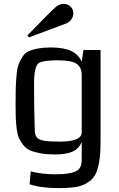

<svg xmlns="http://www.w3.org/2000/svg" viewBox="-20 -793 612 987"><path d="M60 0ZM497 -536V-68Q497 -20 493.5 13.5Q490 47 481.5 75.5Q473 104 458.5 121.5Q444 139 419.5 152Q395 165 362.5 169.5Q330 174 284 174Q188 174 132 154L138 88Q193 103 268 103Q304 103 328.5 99Q353 95 367 89Q381 83 388.5 72.5Q396 62 398 51Q400 40 400 23V-64Q387 -30 354.5 -14.5Q322 1 264 1Q222 1 190.5 -4.5Q159 -10 137 -19Q115 -28 100.5 -46.5Q86 -65 78 -82Q70 -99 66 -130.5Q62 -162 61 -187Q60 -212 60 -256Q60 -311 61 -342.5Q62 -374 65.5 -410Q69 -446 76.5 -464.5Q84 -483 96.5 -502.5Q109 -522 129 -530.5Q149 -539 176.5 -544Q204 -549 241 -549Q305 -549 343.5 -532Q382 -515 400 -476L409 -536ZM400 -109V-407Q400 -448 373 -465.5Q346 -483 276 -483Q208 -483 183 -471Q155 -458 155 -364Q155 -223 159 -118Q161 -95 171.5 -84.5Q182 -74 207 -69.5Q232 -65 287 -65Q395 -65 400 -109ZM266 -756Q285 -773 307 -773Q330 -773 343.5 -758.5Q357 -744 357 -724Q357 -709 348 -695Q339 -681 322 -673Q317 -671 268.5 -653Q220 -635 175 -618L129 -601L121 -611Q247 -741 266 -756Z"/></svg>

Font: Myanmar Chatu
Style: Regular
Weight: 400
Designer: Danh Hong
Foundry: Google Inc.
Version: Version 2.00 November 20, 2015